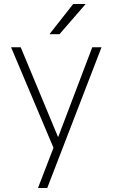

<svg xmlns="http://www.w3.org/2000/svg" viewBox="-20 -735 560 955"><path d="M246 0 35 -500H83L268 -55H270L439 -500H485L215 200H169ZM344 -715H406L276 -565H226Z"/></svg>

Font: PT Root UI Light
Style: Regular
Weight: 300
Designer: Vitaly Kuzmin
Foundry: ParaType Ltd.
Version: Version 2.000G